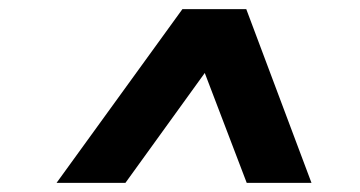

<svg xmlns="http://www.w3.org/2000/svg" viewBox="-20 -708 790 421"><path d="M104 -307 380 -688H520L663 -307H521L429 -548L255 -307Z"/></svg>

Font: Archivo Expanded Black
Style: Italic
Weight: 900
Width: 7
Italic angle: -10°
Designer: Hector Gatti
Foundry: Omnibus-Type
Version: Version 2.001